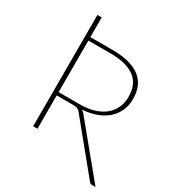

<svg xmlns="http://www.w3.org/2000/svg" viewBox="-196 -826 969 1061"><g transform="rotate(30 289.0 -296.0)"><path d="M139 -233.5H273Q322.5 -233.5 362.2 -245.2Q402 -257 429.8 -279.2Q457.5 -301.5 472.2 -333Q487 -364.5 487 -404Q487 -485.5 434 -524Q381 -562.5 281 -562.5H139ZM578 118.5H555.5Q550 118.5 545.8 116.8Q541.5 115 537.5 109.5L289.5 -193.5Q285.5 -199 281.2 -202.5Q277 -206 271.8 -208.2Q266.5 -210.5 259.2 -211.5Q252 -212.5 241.5 -212.5H139V0H111.5V-710H139V-584.5H281Q395.5 -584.5 455 -540.2Q514.5 -496 514.5 -405.5Q514.5 -364 499 -330Q483.5 -296 455.2 -271.2Q427 -246.5 387 -232Q347 -217.5 298.5 -214.5Q308 -209.5 316.5 -199Z"/></g></svg>

Font: Lato ExtraLight
Style: Regular
Weight: 275
Designer: Lukasz Dziedzic with Adam Twardoch and Botio Nikoltchev
Foundry: tyPoland Lukasz Dziedzic
Version: Version 2.015; 2015-08-06; http://www.latofonts.com/